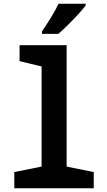

<svg xmlns="http://www.w3.org/2000/svg" viewBox="-20 -1000 570 1020"><path d="M56 0V-86L201 -115V-647L84 -675V-760H334V-115L478 -86V0ZM203 -833Q228 -870 251.5 -908Q275 -946 291 -980H435V-971Q421 -952 395.5 -924Q370 -896 341.5 -868Q313 -840 290 -820H203Z"/></svg>

Font: Noto Sans Mono Condensed
Style: Bold
Weight: 700
Width: 3
Designer: Monotype Design Team
Foundry: Monotype Imaging Inc.
Version: Version 2.014